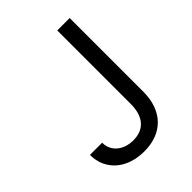

<svg xmlns="http://www.w3.org/2000/svg" viewBox="-209 -839 962 962"><g transform="rotate(-45 271.5 -358.5)"><path d="M454.5 -727.3V-207.4Q454.5 -155.2 440 -114.7Q425.4 -74.2 398.3 -46.5Q371.1 -18.8 332.9 -4.4Q294.7 9.9 247.2 9.9Q202.4 9.9 164.6 -2.5Q126.8 -14.9 99.4 -38.4Q72.1 -61.8 56.6 -95.2Q41.2 -128.6 41.2 -170.5H127.8Q127.8 -147.4 136.7 -128.4Q145.6 -109.4 161.6 -96.1Q177.6 -82.7 199.4 -75.5Q221.2 -68.2 247.2 -68.2Q304.3 -68.2 335.4 -103.7Q366.5 -139.2 366.5 -207.4V-727.3Z"/></g></svg>

Font: Fast_Sans-Dotted
Style: Regular
Weight: 400
Version: Version 3.018